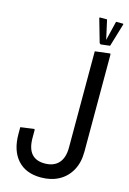

<svg xmlns="http://www.w3.org/2000/svg" viewBox="-173 -1069 929 1380"><g transform="rotate(15 292.0 -379.5)"><path d="M417.7 -212V-745.3L529.7 -759L532.7 -751V-212ZM277.3 231Q164.3 231 103 162Q41.7 93 41.7 -29H146.7Q146.7 49.7 179.7 88.2Q212.7 126.7 277.3 126.7Q345.3 126.7 381.5 86.8Q417.7 47 417.7 -29H532.7Q532.7 52 500.2 110.5Q467.7 169 410.3 200Q353 231 277.3 231ZM41.7 -29V-80L143.7 -94L146.7 -86V-29ZM417.7 -29V-348.3L529.7 -362L532.7 -354V-29ZM445.3 -804 436.5 -811.7 387 -985 389.4 -989.7H443.7L478.3 -834.7L473.3 -835.7L510.7 -989.7H563.3L565.7 -985L514 -812.3Z"/></g></svg>

Font: Fustat
Style: Regular
Weight: 400
Designer: Mohamed Gaber, Khaled Hosny, Laura Garcia Mut
Foundry: Kief Type Foundry, Alif Type Foundry, Hard Type Foundry
Version: Version 1.007